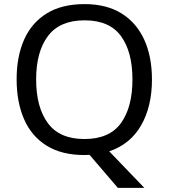

<svg xmlns="http://www.w3.org/2000/svg" viewBox="-20 -745 821 935"><path d="M720 -358Q720 -227 667.5 -135Q615 -43 512 -8L683 170H554L416 9Q410 9 403.5 9.5Q397 10 391 10Q280 10 206.5 -36Q133 -82 97 -165Q61 -248 61 -359Q61 -469 97 -551Q133 -633 206.5 -679Q280 -725 392 -725Q499 -725 572 -679.5Q645 -634 682.5 -551.5Q720 -469 720 -358ZM156 -358Q156 -223 213 -145.5Q270 -68 391 -68Q513 -68 569 -145.5Q625 -223 625 -358Q625 -493 569 -569.5Q513 -646 392 -646Q271 -646 213.5 -569.5Q156 -493 156 -358Z"/></svg>

Font: Noto Sans Old Italic
Style: Regular
Weight: 400
Designer: Monotype Design Team
Foundry: Monotype Imaging Inc.
Version: Version 2.003; ttfautohint (v1.8.4.7-5d5b)